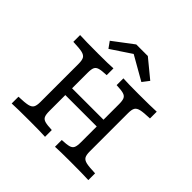

<svg xmlns="http://www.w3.org/2000/svg" viewBox="-188 -949 1133 1133"><g transform="rotate(45 378.0 -383.0)"><path d="M508.9 -125.8V-445.2Q508.9 -475 502.4 -488.7Q496 -502.4 477.8 -507.7Q459.7 -512.9 419.4 -514.5V-571Q457.3 -568.5 546 -568.5Q653.2 -568.5 697.6 -571V-514.5Q646 -512.9 623 -507.7Q600 -502.4 591.9 -488.7Q583.9 -475 583.9 -445.2V-125.8Q583.9 -96 591.9 -82.3Q600 -68.5 623 -63.3Q646 -58.1 697.6 -56.5V0Q653.2 -2.4 546 -2.4Q457.3 -2.4 419.4 0V-56.5Q459.7 -58.1 477.8 -63.3Q496 -68.5 502.4 -82.3Q508.9 -96 508.9 -125.8ZM171.8 -125.8V-445.2Q171.8 -475 163.7 -488.7Q155.6 -502.4 132.7 -507.7Q109.7 -512.9 58.1 -514.5V-571Q103.2 -568.5 209.7 -568.5Q299.2 -568.5 336.3 -571V-514.5Q296 -512.9 277.8 -507.7Q259.7 -502.4 253.2 -488.7Q246.8 -475 246.8 -445.2V-125.8Q246.8 -96 253.2 -82.3Q259.7 -68.5 277.8 -63.3Q296 -58.1 336.3 -56.5V0Q299.2 -2.4 209.7 -2.4Q103.2 -2.4 58.1 0V-56.5Q109.7 -58.1 132.7 -63.3Q155.6 -68.5 163.7 -82.3Q171.8 -96 171.8 -125.8ZM218.5 -315.3H537.1V-258.9H218.5ZM205.6 -671 331.5 -766.1H428.2L541.9 -672.6L509.7 -630.6L331.5 -732.3H385.5L233.9 -631.5Z"/></g></svg>

Font: Playfair Micro SmCond SmLight
Style: Regular
Weight: 360
Width: 4
Designer: Claus Eggers Sørensen
Foundry: Claus Eggers Sørensen
Version: Version 2.100;Glyphs 3.2 (3219)